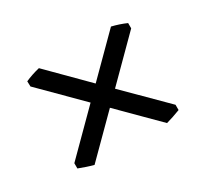

<svg xmlns="http://www.w3.org/2000/svg" viewBox="-76 -535 562 524"><g transform="rotate(-30 205.0 -273.5)"><path d="M45.4 -153.3 166.5 -274.4 46.4 -394.5 45.9 -411.1Q55.7 -415.5 68.1 -419.7Q80.6 -423.8 91.3 -426.3L204.6 -312.5L318.4 -426.3Q329.1 -423.8 341.6 -419.7Q354 -415.5 363.8 -411.1V-394.5L243.2 -273.9L364.3 -153.3V-136.7Q354.5 -132.8 341.3 -128.4Q328.1 -124 319.3 -121.6L205.1 -235.8L90.8 -121.6Q81.5 -124 68.4 -128.4Q55.2 -132.8 45.4 -136.7Z"/></g></svg>

Font: Gentium Plus CyrE
Style: Regular
Weight: 400
Designer: J. Victor Gaultney, Annie Olsen, Iska Routamaa, Becca Hirsbrunner
Foundry: SIL International
Version: Version 5.000